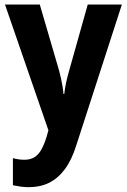

<svg xmlns="http://www.w3.org/2000/svg" viewBox="-20 -566 546 827"><path d="M1.5 -546.4H151.4L234.9 -260.7Q239.3 -244.1 242.9 -227.5Q246.6 -210.9 249.3 -194.3Q252 -177.7 253.4 -161.1H256.8Q259.3 -184.6 264.4 -208.5Q269.5 -232.4 277.3 -259.8L357.9 -546.4H504.9L308.1 61.5Q288.6 123.5 259.3 162.8Q230 202.1 191.7 221.2Q153.3 240.2 104.5 240.2Q83.5 240.2 66.7 237.5Q49.8 234.9 35.6 231.9V115.2Q45.9 118.2 58.6 120.1Q71.3 122.1 84.5 122.1Q110.4 122.1 127.7 111.6Q145 101.1 157.5 79.3Q169.9 57.6 180.2 24.9L188.5 -4.9Z"/></svg>

Font: Open Sans SemiCondensed
Style: Bold
Weight: 700
Width: 4
Designer: Monotype Design Team
Foundry: Monotype Imaging Inc.
Version: Version 3.003